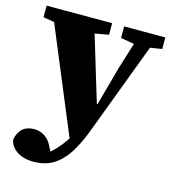

<svg xmlns="http://www.w3.org/2000/svg" viewBox="-109 -590 819 914"><g transform="rotate(15 300.5 -133.0)"><path d="M138 234Q105 234 79.5 224Q54 214 38.5 196.5Q23 179 19 157Q26 120 47.5 101.5Q69 83 105 83Q132 83 155 97.5Q178 112 192 141L216 187L180 186L191 178Q210 164 231 142Q252 120 271.5 91Q291 62 304 28L330 -40L346 -46L417 -304L478 -500H560L360 31Q336 93 306.5 138.5Q277 184 236.5 209Q196 234 138 234ZM285 101 35 -500H242L360 -110L388 -100ZM8 -443V-500H331V-443L240 -427H104ZM390 -443V-500H593V-443L499 -428H478Z"/></g></svg>

Font: Source Serif 4 ExtraBold
Style: Regular
Weight: 800
Designer: Frank Grießhammer
Foundry: Adobe Systems Incorporated
Version: Version 4.004;hotconv 1.0.116;makeotfexe 2.5.65601